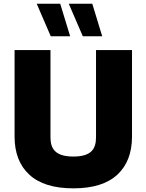

<svg xmlns="http://www.w3.org/2000/svg" viewBox="-20 -1004 785 1029"><path d="M494.6 -268.6C494.6 -208 471.7 -165 373 -165C274.9 -165 250.5 -208 250.5 -268.6V-735.8H58.1V-272.5C58.1 -184.6 84.5 -116.2 137.2 -67.9C189.9 -19 268.6 5.4 373 5.4C477.5 5.4 556.2 -19 608.9 -67.9C661.1 -116.2 687.5 -184.6 687.5 -272.5V-735.8H494.6ZM302.7 -983.9H176.8L252 -809.6H356ZM474.6 -983.9H348.6L423.8 -809.6H527.8Z"/></svg>

Font: Estedad Black
Style: Regular
Weight: 900
Designer: Amin Abedi
Version: Version 7.3